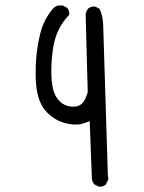

<svg xmlns="http://www.w3.org/2000/svg" viewBox="-20 -581 540 718"><path d="M349.1 116.7Q351.1 117.2 355 117.2Q358.9 117.2 364.5 115.5Q370.1 113.8 375 109.9L385.3 90.3L383.3 72.8L365.7 -492.7Q363.8 -523.4 352.1 -548.3L336.4 -556.2Q334.5 -556.6 333 -556.6Q318.8 -556.6 309.6 -548.8Q302.2 -539.6 300.3 -526.9L308.1 -236.3Q300.3 -207.5 286.6 -193.8Q274.9 -182.1 254.4 -182.1Q217.3 -182.1 195.3 -211.4Q177.7 -234.4 173.3 -279.3Q171.9 -296.9 171.9 -320.8Q171.9 -344.7 174.6 -369.9Q177.2 -395 180.2 -410.6Q186.5 -441.9 196.8 -464.4Q211.4 -496.6 238.8 -525.9Q239.3 -527.3 239.3 -528.3Q239.3 -542.5 231 -551.8L214.4 -560.5Q210.4 -560.5 207.8 -560.5Q205.1 -560.5 201.7 -560.5Q198.2 -560.5 193.8 -559.1Q185.1 -556.2 178.2 -548.8Q142.6 -506.8 130.4 -455.1Q117.7 -402.3 114.7 -354Q113.3 -329.6 113.3 -308.6Q113.3 -287.6 114.7 -269Q117.7 -233.4 127.4 -206.1Q138.2 -177.7 158.2 -158.2Q178.7 -138.7 200.9 -128.7Q223.1 -118.7 250.5 -115.7Q255.9 -115.2 260.3 -115.2Q264.6 -115.2 271 -115.5Q277.3 -115.7 286.4 -117.9Q295.4 -120.1 304.7 -124L315.4 -128.4L323.7 87.4Q324.7 95.2 327.4 100.3Q330.1 105.5 332.5 108.4Z"/></svg>

Font: NaikaiFont
Style: Light
Weight: 300
Version: Version 1.89